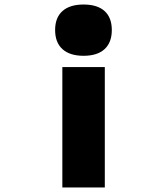

<svg xmlns="http://www.w3.org/2000/svg" viewBox="-20 -652 740 850"><path d="M444 178H256V-355H444ZM350 -632Q411 -632 443 -603Q475 -574 475 -519Q475 -464 443 -434.5Q411 -405 350 -405Q289 -405 256.5 -434.5Q224 -464 224 -519Q224 -574 256.5 -603Q289 -632 350 -632Z"/></svg>

Font: Martian Mono ExtraBold
Style: Regular
Weight: 800
Monospace: yes
Designer: Roman Shamin
Foundry: Evil Martians
Version: Version 1.000; ttfautohint (v1.8.4.7-5d5b)